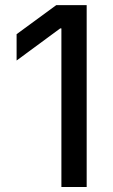

<svg xmlns="http://www.w3.org/2000/svg" viewBox="-20 -748 451 768"><path d="M326.7 -727.5V0H225.6V-634.3H220.7L46.4 -505.9V-611.3L205.1 -727.5Z"/></svg>

Font: Inter Cardless
Style: Regular
Weight: 400
Designer: Rasmus Andersson
Foundry: rsms
Version: Version 4.001;git-9221beed3